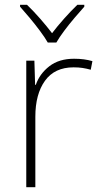

<svg xmlns="http://www.w3.org/2000/svg" viewBox="-20 -835 423 804"><path d="M290 -589Q312 -589 331 -586.5Q350 -584 367 -579L360 -543Q342 -548 325.5 -550.5Q309 -553 288 -553Q209 -553 168.5 -497Q128 -441 128 -346V-51H90V-581H124L127 -480H130Q146 -526 186.5 -557.5Q227 -589 290 -589ZM180 -657Q168 -678 147.5 -705.5Q127 -733 104.5 -760Q82 -787 64 -807V-815H93Q120 -789 148 -757Q176 -725 198 -696Q220 -725 248.5 -757Q277 -789 304 -815H333V-807Q315 -787 292 -760Q269 -733 248.5 -705.5Q228 -678 216 -657Z"/></svg>

Font: Noto Sans Tamil UI ExtraLight
Style: Regular
Weight: 200
Designer: Jelle Bosma - Monotype Design Team
Foundry: Monotype Imaging Inc.
Version: Version 2.004; ttfautohint (v1.8.4.7-5d5b)